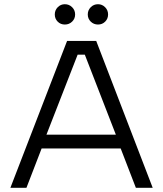

<svg xmlns="http://www.w3.org/2000/svg" viewBox="-20 -895 777 915"><path d="M299.7 -700H438.5L707.7 0H627.5L555.1 -187.6H178.4L106 0H29.5ZM532.2 -253.1 384.2 -634.5H350L201.3 -253.1ZM241.1 -826.1Q241.1 -846.4 255.2 -860.7Q269.3 -874.9 288.9 -874.9Q309.4 -874.9 323.7 -860.7Q338 -846.4 338 -826Q338 -805.8 323.7 -791.9Q309.5 -778.1 289 -778.1Q268.6 -778.1 254.9 -791.9Q241.1 -805.8 241.1 -826.1ZM398.3 -826.1Q398.3 -846.4 412.5 -860.7Q426.7 -874.9 447.1 -874.9Q466.6 -874.9 480.9 -860.7Q495.1 -846.4 495.1 -826Q495.1 -805.8 481.2 -791.9Q467.4 -778.1 447.1 -778.1Q426.7 -778.1 412.5 -791.9Q398.3 -805.8 398.3 -826.1Z"/></svg>

Font: AF Albert Sans Medium
Style: Regular
Weight: 500
Designer: Andreas Rasmussen
Foundry: a.Foundry
Version: Version 1.300;Glyphs 3.2 (3231)